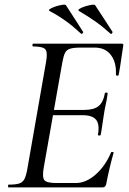

<svg xmlns="http://www.w3.org/2000/svg" viewBox="-20 -815 559 835"><path d="M17 0Q15 0 15 -6Q15 -12 17 -12Q48 -12 63.5 -17Q79 -22 86.5 -37Q94 -52 99 -81L180 -544Q188 -587 177.5 -600Q167 -613 124 -613Q121 -613 121 -619Q121 -625 124 -625H510Q518 -625 516 -616Q513 -598 509.5 -573.5Q506 -549 502.5 -526Q499 -503 496 -489Q495 -485 489.5 -486Q484 -487 484 -490Q487 -543 462.5 -575.5Q438 -608 392 -608H330Q300 -608 284.5 -603Q269 -598 262.5 -584.5Q256 -571 251 -543L170 -85Q163 -44 173 -31.5Q183 -19 226 -19H309Q354 -19 396 -56Q438 -93 463 -152Q464 -155 470 -154Q476 -153 474 -150Q466 -123 457 -85Q448 -47 442 -15Q439 0 426 0ZM418 -229Q417 -225 411 -225.5Q405 -226 406 -230Q414 -274 398 -294Q382 -314 340 -314H178L182 -337H347Q388 -337 408.5 -353.5Q429 -370 436 -409Q437 -413 443 -412.5Q449 -412 448 -407Q444 -378 440 -361Q436 -344 433 -325Q429 -302 426 -279Q423 -256 418 -229ZM460 -669Q427 -699 395 -721.5Q363 -744 324 -767Q317 -771 325.5 -776.5Q334 -782 349.5 -787Q365 -792 378.5 -794Q392 -796 394 -792Q413 -762 431 -735.5Q449 -709 469 -677Q471 -675 467 -670Q463 -665 460 -669ZM332 -669Q300 -699 268.5 -722Q237 -745 196 -767Q189 -771 198 -776.5Q207 -782 222 -787Q237 -792 251 -794Q265 -796 267 -792Q286 -762 303.5 -735.5Q321 -709 341 -677Q343 -675 339.5 -670.5Q336 -666 332 -669Z"/></svg>

Font: Cormorant Light Medium
Style: Italic
Weight: 500
Italic angle: -10°
Version: Version 4.000